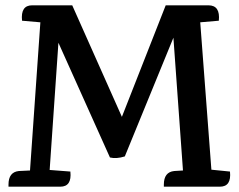

<svg xmlns="http://www.w3.org/2000/svg" viewBox="-20 -703 899 723"><path d="M808 0H597V-8Q597 -55 636 -59L669 -61L633 -561L450 -114Q418 -104 394 -110L200 -542L167 -63L245 -57Q251 0 207 0H12V-8Q12 -55 51 -59L93 -61L132 -619L63 -625Q57 -683 101 -683H252L439 -263L604 -683H765Q810 -683 804 -625L734 -619L776 -64L846 -57Q852 0 808 0Z"/></svg>

Font: Karma SemiBold
Style: Regular
Weight: 600
Designer: Joana Correia
Foundry: Indian Type Foundry
Version: Version 1.202;PS 1.0;hotconv 1.0.78;makeotf.lib2.5.61930; tt